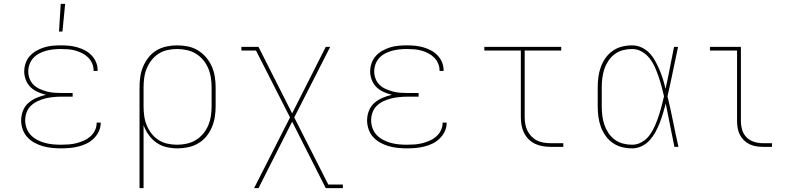

<svg xmlns="http://www.w3.org/2000/svg" viewBox="-20 -764 4090 999"><path d="M297 8Q273 8 249.5 5.5Q226 3 203 -3.5Q180 -10 159 -21.5Q138 -33 122 -50.5Q106 -68 98 -91Q90 -114 90 -138Q90 -163 99.5 -187.5Q109 -212 128 -228.5Q147 -245 170.5 -255Q194 -265 219 -271Q197 -276 176 -285.5Q155 -295 139 -310.5Q123 -326 114.5 -348Q106 -370 106 -392Q106 -414 113.5 -435.5Q121 -457 135.5 -473Q150 -489 169.5 -500Q189 -511 210 -517.5Q231 -524 253 -526Q275 -528 297 -528Q319 -528 340 -526Q361 -524 382 -518Q403 -512 422 -502Q441 -492 456 -476.5Q471 -461 479.5 -441Q488 -421 488 -399V-395H467V-399Q467 -417 459 -435Q451 -453 437.5 -466Q424 -479 407 -487.5Q390 -496 372 -501Q354 -506 335 -507.5Q316 -509 297 -509Q278 -509 258.5 -507Q239 -505 220.5 -500Q202 -495 184.5 -486Q167 -477 154 -463Q141 -449 134 -430.5Q127 -412 127 -392Q127 -373 134 -354.5Q141 -336 155 -322.5Q169 -309 187 -301Q205 -293 223.5 -288Q242 -283 261.5 -281.5Q281 -280 300 -280H358V-261H300Q279 -261 258 -259Q237 -257 216.5 -252Q196 -247 176.5 -238Q157 -229 141.5 -214.5Q126 -200 118.5 -179.5Q111 -159 111 -138Q111 -117 118.5 -96.5Q126 -76 140.5 -61Q155 -46 174 -36Q193 -26 213.5 -20.5Q234 -15 255 -13Q276 -11 297 -11Q317 -11 337.5 -12.5Q358 -14 377.5 -19Q397 -24 415.5 -32Q434 -40 449.5 -53.5Q465 -67 474 -85.5Q483 -104 483 -125V-126H504V-124Q504 -101 494 -80Q484 -59 467.5 -43Q451 -27 430.5 -17Q410 -7 387.5 -1.5Q365 4 342.5 6Q320 8 297 8ZM287 -600 296 -744H319L305 -600Z M706 215V-310Q706 -338 710 -365.5Q714 -393 725 -418.5Q736 -444 753.5 -466Q771 -488 794.5 -502Q818 -516 845.5 -522Q873 -528 901 -528Q929 -528 957 -522.5Q985 -517 1009 -502.5Q1033 -488 1051.5 -466.5Q1070 -445 1081.5 -419.5Q1093 -394 1097.5 -366Q1102 -338 1102 -310V-210Q1102 -182 1097.5 -154.5Q1093 -127 1082 -101Q1071 -75 1053 -53.5Q1035 -32 1011 -18Q987 -4 959.5 2Q932 8 904 8Q875 8 846.5 1.5Q818 -5 794.5 -21.5Q771 -38 754 -61.5Q737 -85 727 -113V215ZM901 -11Q926 -11 951.5 -16.5Q977 -22 998.5 -35Q1020 -48 1036.5 -67.5Q1053 -87 1063 -110.5Q1073 -134 1077 -159.5Q1081 -185 1081 -210V-310Q1081 -335 1077 -360.5Q1073 -386 1063 -409.5Q1053 -433 1036.5 -452.5Q1020 -472 998.5 -485Q977 -498 951.5 -503.5Q926 -509 901 -509Q876 -509 851 -503.5Q826 -498 805 -484.5Q784 -471 768.5 -451Q753 -431 743.5 -408Q734 -385 730.5 -360Q727 -335 727 -310V-210Q727 -185 730.5 -160Q734 -135 743.5 -112Q753 -89 768.5 -69Q784 -49 805 -35.5Q826 -22 851 -16.5Q876 -11 901 -11Z M1302 215 1489 -153 1312 -501H1236V-520H1325L1500 -174L1675 -520H1698L1511 -153L1688 196H1764V215H1675L1500 -131L1325 215Z M2097 8Q2073 8 2049.5 5.5Q2026 3 2003 -3.5Q1980 -10 1959 -21.5Q1938 -33 1922 -50.5Q1906 -68 1898 -91Q1890 -114 1890 -138Q1890 -163 1899.5 -187.5Q1909 -212 1928 -228.5Q1947 -245 1970.5 -255Q1994 -265 2019 -271Q1997 -276 1976 -285.5Q1955 -295 1939 -310.5Q1923 -326 1914.5 -348Q1906 -370 1906 -392Q1906 -414 1913.5 -435.5Q1921 -457 1935.5 -473Q1950 -489 1969.5 -500Q1989 -511 2010 -517.5Q2031 -524 2053 -526Q2075 -528 2097 -528Q2119 -528 2140 -526Q2161 -524 2182 -518Q2203 -512 2222 -502Q2241 -492 2256 -476.5Q2271 -461 2279.5 -441Q2288 -421 2288 -399V-395H2267V-399Q2267 -417 2259 -435Q2251 -453 2237.5 -466Q2224 -479 2207 -487.5Q2190 -496 2172 -501Q2154 -506 2135 -507.5Q2116 -509 2097 -509Q2078 -509 2058.5 -507Q2039 -505 2020.5 -500Q2002 -495 1984.5 -486Q1967 -477 1954 -463Q1941 -449 1934 -430.5Q1927 -412 1927 -392Q1927 -373 1934 -354.5Q1941 -336 1955 -322.5Q1969 -309 1987 -301Q2005 -293 2023.5 -288Q2042 -283 2061.5 -281.5Q2081 -280 2100 -280H2158V-261H2100Q2079 -261 2058 -259Q2037 -257 2016.5 -252Q1996 -247 1976.5 -238Q1957 -229 1941.5 -214.5Q1926 -200 1918.5 -179.5Q1911 -159 1911 -138Q1911 -117 1918.5 -96.5Q1926 -76 1940.5 -61Q1955 -46 1974 -36Q1993 -26 2013.5 -20.5Q2034 -15 2055 -13Q2076 -11 2097 -11Q2117 -11 2137.5 -12.5Q2158 -14 2177.5 -19Q2197 -24 2215.5 -32Q2234 -40 2249.5 -53.5Q2265 -67 2274 -85.5Q2283 -104 2283 -125V-126H2304V-124Q2304 -101 2294 -80Q2284 -59 2267.5 -43Q2251 -27 2230.5 -17Q2210 -7 2187.5 -1.5Q2165 4 2142.5 6Q2120 8 2097 8Z M2844 0Q2824 0 2803 -3.5Q2782 -7 2763.5 -16Q2745 -25 2730 -40Q2715 -55 2706 -74Q2697 -93 2693.5 -113.5Q2690 -134 2690 -155V-501H2500V-520H2900V-501H2710V-155Q2710 -137 2713 -119Q2716 -101 2724 -84.5Q2732 -68 2745 -54.5Q2758 -41 2774 -33Q2790 -25 2808 -22Q2826 -19 2844 -19H2911V0Z M3269 8Q3242 8 3216 1.5Q3190 -5 3168 -20.5Q3146 -36 3130.5 -58Q3115 -80 3106 -105Q3097 -130 3093.5 -156.5Q3090 -183 3090 -210V-310Q3090 -337 3093.5 -363.5Q3097 -390 3106 -415Q3115 -440 3130.5 -462Q3146 -484 3168 -499.5Q3190 -515 3216 -521.5Q3242 -528 3269 -528Q3295 -528 3318.5 -517Q3342 -506 3359.5 -487.5Q3377 -469 3389.5 -446Q3402 -423 3412 -399.5Q3422 -376 3429.5 -351.5Q3437 -327 3443 -302Q3455 -356 3465.5 -411Q3476 -466 3487 -520H3508Q3494 -456 3481 -391.5Q3468 -327 3453 -263Q3469 -198 3482 -132Q3495 -66 3510 0H3489Q3477 -56 3466.5 -112Q3456 -168 3444 -225Q3437 -199 3429.5 -174Q3422 -149 3412.5 -124.5Q3403 -100 3390.5 -77Q3378 -54 3360.5 -34.5Q3343 -15 3319 -3.5Q3295 8 3269 8ZM3269 -11Q3296 -11 3320 -25Q3344 -39 3360 -61Q3376 -83 3387 -108Q3398 -133 3406.5 -158.5Q3415 -184 3422 -210.5Q3429 -237 3435 -263Q3429 -289 3422 -315Q3415 -341 3406.5 -366Q3398 -391 3387 -415.5Q3376 -440 3359.5 -461Q3343 -482 3319.5 -495.5Q3296 -509 3269 -509Q3245 -509 3221.5 -503Q3198 -497 3178.5 -482.5Q3159 -468 3145.5 -447.5Q3132 -427 3124.5 -404.5Q3117 -382 3114 -358Q3111 -334 3111 -310V-210Q3111 -186 3114 -162Q3117 -138 3124.5 -115.5Q3132 -93 3145.5 -72.5Q3159 -52 3178.5 -37.5Q3198 -23 3221.5 -17Q3245 -11 3269 -11Z M3949 0Q3931 0 3913 -3Q3895 -6 3879 -14Q3863 -22 3850 -35Q3837 -48 3829 -64Q3821 -80 3818 -98Q3815 -116 3815 -134V-501H3674V-520H3835V-134Q3835 -111 3841.5 -88.5Q3848 -66 3864.5 -49.5Q3881 -33 3903.5 -26Q3926 -19 3949 -19H3997V0Z"/></svg>

Font: Iosevka Etoile Thin
Style: Regular
Weight: 100
Designer: Belleve Invis
Foundry: Belleve Invis
Version: Version 22.1.2; ttfautohint (v1.8.4)